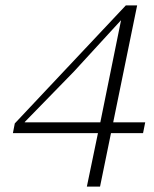

<svg xmlns="http://www.w3.org/2000/svg" viewBox="-20 -676 571 714"><path d="M303 18 347 -194 350 -206 430 -600H409L443 -615L255 -410L61 -211L72 -243V-221H520L512 -181H28L35 -217L448 -656H490L352 18Z"/></svg>

Font: Source Serif 4 Light
Style: Italic
Weight: 300
Italic angle: -12°
Designer: Frank Grießhammer
Foundry: Adobe Systems Incorporated
Version: Version 4.004;hotconv 1.0.116;makeotfexe 2.5.65601